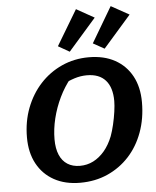

<svg xmlns="http://www.w3.org/2000/svg" viewBox="-62 -1005 866 1069"><g transform="rotate(-5 370.5 -470.5)"><path d="M343 12Q259 12 197.5 -22Q136 -56 102.5 -118Q69 -180 69 -265Q69 -354 98 -429.5Q127 -505 178.5 -561Q230 -617 299.5 -648.5Q369 -680 450 -680Q535 -680 596 -646.5Q657 -613 690.5 -551.5Q724 -490 724 -405Q724 -314 696 -237.5Q668 -161 617 -105.5Q566 -50 496.5 -19Q427 12 343 12ZM350 -82Q390 -82 424.5 -99.5Q459 -117 487 -150Q515 -183 534 -231Q544 -258 552.5 -294Q561 -330 566 -365.5Q571 -401 571 -425Q571 -501 535.5 -541Q500 -581 431 -581Q396 -581 361.5 -570Q327 -559 287 -538L341 -574Q304 -529 277 -473Q250 -417 235.5 -357.5Q221 -298 221 -241Q221 -190 236 -154.5Q251 -119 280 -100.5Q309 -82 350 -82ZM403 -953 503 -897 348 -720 285 -756ZM597 -953 698 -897 543 -720 480 -755Z"/></g></svg>

Font: Piazzolla Thin ExtraBold
Style: Italic
Weight: 800
Italic angle: -11.3°
Version: Version 2.005